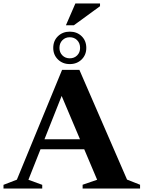

<svg xmlns="http://www.w3.org/2000/svg" viewBox="-32 -1078 821 1098"><path d="M169.5 -224.5V-281.5H510.5V-224.5ZM694.5 -51 769 -21.5V0H440.5V-21.5L523.5 -50L309.5 -555.5L331.5 -557L130.5 -50L209.5 -21V0H-12V-21L64.5 -50.5L323 -678.5H422ZM367 -897Q408 -897 434.8 -871Q461.5 -845 461.5 -804Q461.5 -764 434.8 -737.8Q408 -711.5 367 -711.5Q326.5 -711.5 299.5 -737.8Q272.5 -764 272.5 -804Q272.5 -845 299.5 -871Q326.5 -897 367 -897ZM367 -744.5Q392.5 -744.5 409.2 -761.2Q426 -778 426 -804Q426 -831 409.2 -848Q392.5 -865 367 -865Q341.5 -865 324.8 -848Q308 -831 308 -804Q308 -778 324.8 -761.2Q341.5 -744.5 367 -744.5ZM345 -933.5 399 -1058H540V-1042.5L390.5 -933.5Z"/></svg>

Font: Newsreader 24pt
Style: Bold
Weight: 700
Designer: Hugues Gentile
Foundry: Production Type
Version: Version 1.003